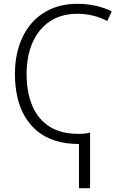

<svg xmlns="http://www.w3.org/2000/svg" viewBox="-20 -744 630 1004"><path d="M384 -724Q434 -724 479.5 -714Q525 -704 564 -685L541 -634Q505 -653 465.5 -662.5Q426 -672 383 -672Q321 -672 272 -649.5Q223 -627 189 -585.5Q155 -544 137 -486Q119 -428 119 -358Q119 -262 149 -191Q179 -120 239 -82Q299 -44 390 -44Q408 -44 422.5 -45.5Q437 -47 451 -51V240H393V9Q324 9 270 -8Q216 -25 176 -57.5Q136 -90 109.5 -135.5Q83 -181 70.5 -237.5Q58 -294 58 -359Q58 -438 80 -505Q102 -572 144 -621Q186 -670 246.5 -697Q307 -724 384 -724Z"/></svg>

Font: Noto Sans Display Light
Style: Regular
Weight: 300
Designer: Monotype Design Team
Foundry: Monotype Imaging Inc.
Version: Version 2.003